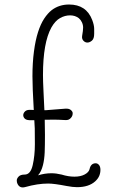

<svg xmlns="http://www.w3.org/2000/svg" viewBox="-20 -835 527 855"><path d="M183.6 -344.2 271 -351.1Q287.6 -352.1 295.7 -345Q303.7 -337.9 303.7 -331.3Q303.7 -324.7 301.8 -319.6Q299.8 -314.5 295.9 -310.1Q287.1 -299.3 271.5 -300.3Q238.8 -302.2 220.2 -302.2Q201.7 -302.2 190.4 -301.8Q184.6 -301.8 179.2 -301.8Q180.2 -271 180.2 -234.4Q180.2 -188 179 -156.7Q177.7 -125.5 171.4 -100.1Q164.1 -70.8 149.4 -54.2Q179.2 -63.5 209 -63.5Q230 -63.5 254.4 -57.6Q284.2 -48.3 311.5 -48.3Q338.9 -48.3 357.2 -58.1Q375.5 -67.9 378.9 -82Q384.3 -107.9 406.2 -107.9Q414.6 -107.9 420.9 -100.3Q427.2 -92.8 427.2 -78.6Q427.2 -64.5 421.9 -51.8Q416.5 -39.1 404.3 -27.8Q375.5 -1.5 322.8 -1.5Q304.2 -1.5 276.4 -6.8Q220.7 -17.6 194.3 -17.6Q147.9 -17.6 92.3 -2Q67.4 4.9 57.6 -17.1Q54.7 -22.9 54.7 -31.5Q54.7 -40 63 -48.8Q71.3 -57.6 89.8 -57.6Q116.2 -57.6 125.7 -99.9Q135.3 -142.1 135.3 -193.1Q135.3 -244.1 134.8 -263.2Q133.8 -280.8 132.8 -299.8Q126 -299.8 120.1 -299.8Q99.1 -298.8 91.3 -305.9Q83.5 -313 83.5 -322Q83.5 -331.1 91.6 -339.1Q99.6 -347.2 119.1 -345.7Q124.5 -345.2 130.4 -345.2Q124.5 -445.8 124.5 -495.1Q124.5 -554.7 131.1 -605.2Q137.7 -655.8 149.4 -692.1Q161.1 -728.5 176.8 -752.2Q192.4 -775.9 210.4 -790Q243.2 -814.9 287.6 -814.9Q364.3 -814.9 390.6 -746.1Q399.4 -723.1 399.4 -706.1V-684.6Q399.4 -662.6 389.4 -654.1Q379.4 -645.5 369.1 -645.5Q358.9 -645.5 351.3 -653.8Q343.8 -662.1 345.7 -674.8Q350.1 -699.7 350.1 -712.2Q350.1 -724.6 344.7 -735.8Q339.4 -747.1 331.1 -753.9Q314.9 -766.6 292 -766.6Q269 -766.6 247.6 -754.6Q226.1 -742.7 209 -712.9Q171.4 -645 171.4 -501.5Q171.4 -474.6 173.6 -430.4Q175.8 -386.2 176.8 -362.3Q177.2 -353 177.7 -344.2Q180.7 -344.2 183.6 -344.2Z"/></svg>

Font: Pompiere
Style: Regular
Weight: 400
Designer: Karolina Lach
Foundry: Sorkin Type Co.
Version: Version 1.002